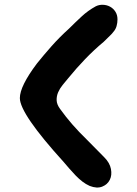

<svg xmlns="http://www.w3.org/2000/svg" viewBox="-20 -690 587 822"><path d="M483 -607Q483 -592 479 -578Q475 -564 465 -553Q461 -547 451 -537.5Q441 -528 424 -511Q382 -476 344.5 -437Q307 -398 272 -355Q260 -341 248 -326Q236 -311 229 -295Q222 -279 222.5 -261Q223 -243 237 -224Q262 -189 290 -157Q318 -125 350 -94Q369 -74 388.5 -55Q408 -36 426 -17Q450 7 455 33.5Q460 60 450 80Q440 100 417.5 109Q395 118 364 106Q348 99 333 87.5Q318 76 304 61.5Q290 47 277 32Q264 17 253 4Q65 -203 65 -270Q65 -321 138 -418Q166 -453 200 -491.5Q234 -530 276 -568Q302 -594 329.5 -619.5Q357 -645 390 -663Q404 -670 420.5 -669.5Q437 -669 451 -661.5Q465 -654 474 -640Q483 -626 483 -607Z"/></svg>

Font: BM JUA
Style: Regular
Weight: 400
Designer: BONGJIN KIM, JAEHYUN KEUM, JUHEE TAE
Foundry: WOOWA BROTHERS Corporation.
Version: Version 1.100